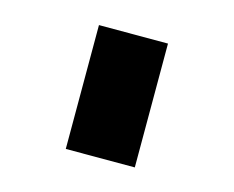

<svg xmlns="http://www.w3.org/2000/svg" viewBox="-57 -863 574 471"><g transform="rotate(15 229.5 -627.0)"><path d="M317.4 -784.2H142.1V-469.7H317.4Z"/></g></svg>

Font: Decalotype SemiBold
Style: Regular
Weight: 600
Designer: Alfredo Marco Pradil
Foundry: Alfredo Marco Pradil
Version: Version 1.0